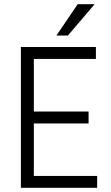

<svg xmlns="http://www.w3.org/2000/svg" viewBox="-20 -899 530 919"><path d="M445 0H80V-674H439V-617H142V-365H404V-308H142V-57H445ZM305 -729H250L352 -879H433Z"/></svg>

Font: Hind Siliguri Light
Style: Regular
Weight: 300
Designer: Jyotish Sonowal
Foundry: Indian Type Foundry
Version: Version 1.001;PS 1.0;hotconv 1.0.86;makeotf.lib2.5.63406; tt